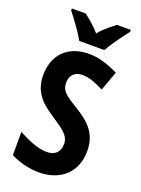

<svg xmlns="http://www.w3.org/2000/svg" viewBox="-173 -1010 807 1096"><g transform="rotate(20 230.5 -462.0)"><path d="M169 -774H321C344 -816 393 -883 424 -922V-934H340C312 -911 275 -886 245 -847C214 -883 176 -914 150 -934H66V-922C97 -883 148 -814 169 -774ZM427 -199C427 -299 375 -355 283 -410C212 -454 180 -473 180 -526C180 -568 207 -598 251 -598C291 -598 326 -586 384 -557L427 -675C357 -709 303 -724 249 -724C116 -724 42 -642 42 -519C42 -393 137 -345 184 -311C244 -271 289 -243 289 -192C289 -150 267 -115 211 -115C153 -115 94 -143 36 -173V-32C90 -4 154 10 206 10C338 10 427 -67 427 -199Z"/></g></svg>

Font: Noto Sans Gujarati UI Condensed
Style: Bold
Weight: 700
Width: 3
Designer: Jelle Bosma - Monotype Design Team, Universal Thirst
Foundry: Monotype Imaging Inc.
Version: Version 2.106